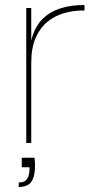

<svg xmlns="http://www.w3.org/2000/svg" viewBox="-20 -572 378 768"><path d="M67 59H118Q119 66 119.5 74.5Q120 83 120 90Q120 125 111.5 144Q103 163 88 169.5Q73 176 55 176V158Q79 158 88.5 143.5Q98 129 98 104V97H67ZM105 -321 98 -341Q98 -393 111.5 -432.5Q125 -472 152.5 -498.5Q180 -525 221.5 -538.5Q263 -552 318 -552V-530H309Q273 -530 236.5 -519.5Q200 -509 170.5 -485.5Q141 -462 123 -421.5Q105 -381 105 -321ZM85 0V-540H105V0Z"/></svg>

Font: Poppins Devanagari Thin
Style: Regular
Weight: 100
Designer: Ninad Kale (Devanagari), Jonny Pinhorn (Latin)
Foundry: Indian Type Foundry
Version: 4.005